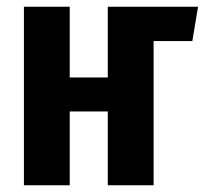

<svg xmlns="http://www.w3.org/2000/svg" viewBox="-20 -550 608 570"><path d="M568 -530 551 -428H436V0H300V-219H187V0H51V-530H187V-320H300V-530Z"/></svg>

Font: Fira Sans Extra Condensed SemiBold
Style: Regular
Weight: 600
Width: 1
Designer: Carrois Corporate & Edenspiekermann AG
Foundry: Carrois Corporate GbR & Edenspiekermann AG
Version: Version 4.203